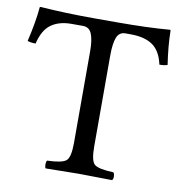

<svg xmlns="http://www.w3.org/2000/svg" viewBox="-76 -723 748 795"><g transform="rotate(10 298.5 -325.5)"><path d="M350.1 -122.1Q350.1 -62 366.9 -47.6Q383.8 -33.2 446.8 -30.8Q451.7 -25.9 451.9 -13.9Q452.1 -2 446.8 2Q346.7 0 308.1 0Q266.1 0 168 2Q164.1 -2 164.1 -13.9Q164.1 -25.9 168 -30.8Q231 -32.7 248 -47.4Q265.1 -62 265.1 -122.1V-506.8Q265.1 -555.7 254.6 -580.8Q244.1 -606 217.8 -606H168.9Q117.2 -606 84 -582Q50.8 -558.1 37.1 -500Q15.1 -500 2.9 -504.9Q22.9 -590.8 27.8 -649.9Q27.8 -652.8 32.2 -652.8Q133.3 -645 265.1 -645H351.1Q483.9 -645 575.2 -652.8Q578.1 -652.8 578.1 -649.9Q579.1 -584 590.8 -507.8Q579.6 -502.9 557.1 -502.9Q544.9 -559.1 511 -582.5Q477.1 -606 418 -606H396Q370.1 -606 360.1 -580.6Q350.1 -555.2 350.1 -503.9Z"/></g></svg>

Font: Linux Libertine O
Style: Regular
Weight: 400
Designer: Philipp H. Poll
Foundry: Philipp H. Poll
Version: Version 5.3.0